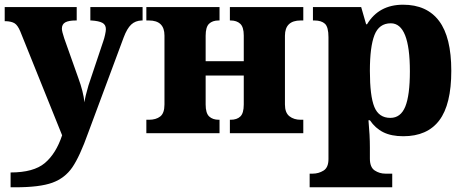

<svg xmlns="http://www.w3.org/2000/svg" viewBox="-22 -566 1983 816"><path d="M23 167Q121 167 168.5 127Q216 87 242 9L64 -433Q53 -459 40 -467Q27 -475 3 -476H-2V-536H304V-479H300Q270 -479 255.5 -471Q241 -463 241 -444Q241 -433 251 -403L311 -234Q332 -177 337 -131Q340 -156 354 -203L417 -391Q421 -402 424.5 -418Q428 -434 428 -442Q428 -461 413 -469Q398 -477 366 -479H362V-536H584V-479H580Q553 -478 535.5 -461.5Q518 -445 504 -408L353 -2Q317 99 285.5 145Q254 191 200.5 210.5Q147 230 43 230H23Z M600 -57H611Q641 -57 659 -71Q677 -85 677 -122V-415Q677 -479 611 -479H600V-536H911V-479H907Q881 -479 866.5 -465Q852 -451 852 -414V-306H1014V-415Q1014 -451 999 -465Q984 -479 958 -479H955V-536H1267V-479H1256Q1189 -479 1189 -414V-122Q1189 -87 1208 -72Q1227 -57 1256 -57H1267V0H955V-57H958Q985 -57 999.5 -71Q1014 -85 1014 -122V-245H852V-122Q852 -85 867 -71Q882 -57 908 -57H911V0H600Z M1294 172H1307Q1332 172 1353 159Q1374 146 1374 110V-408Q1374 -451 1359 -465Q1344 -479 1314 -479H1308V-536H1513L1534 -463H1538Q1588 -546 1691 -546Q1792 -546 1844 -477Q1896 -408 1896 -265Q1896 -122 1845 -54.5Q1794 13 1692 13Q1641 13 1607 -4Q1573 -21 1550 -55H1544Q1550 9 1550 60V108Q1550 145 1570.5 158.5Q1591 172 1616 172H1645V230H1294ZM1720 -263Q1720 -467 1639 -467Q1589 -467 1569.5 -417Q1550 -367 1550 -265Q1550 -158 1569 -111.5Q1588 -65 1637 -65Q1681 -65 1700.5 -113Q1720 -161 1720 -263Z"/></svg>

Font: Noto Serif ExtraBold
Style: Regular
Weight: 800
Designer: Monotype Design Team
Foundry: Monotype Imaging Inc.
Version: Version 1.001